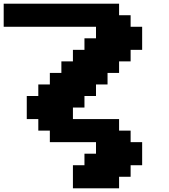

<svg xmlns="http://www.w3.org/2000/svg" viewBox="-20 -895 915 1040"><path d="M375 125H625V62.5H687.5V0H750V-125H687.5V-187.5H625V-250H375V-312.5H437.5V-375H500V-437.5H562.5V-500H625V-562.5H687.5V-625H750V-750H687.5V-812.5H625V-875H0V-750H500V-687.5H437.5V-625H375V-562.5H312.5V-500H250V-437.5H187.5V-375H125V-250H187.5V-187.5H250V-125H500V-62.5H437.5V0H375Z"/></svg>

Font: Faithful 32x
Style: Bold
Weight: 400
Foundry: Faithful Resource Pack
Version: Version 1.0; January 27, 2023